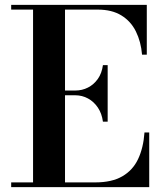

<svg xmlns="http://www.w3.org/2000/svg" viewBox="-20 -770 674 790"><path d="M26 0V-19.5H116V-730.5H26V-750H584V-545H564.5Q560 -598.5 539.2 -640.5Q518.5 -682.5 479.5 -706.5Q440.5 -730.5 382 -730.5H247.5V-19.5H372Q440 -19.5 483.2 -44.5Q526.5 -69.5 548.2 -115.5Q570 -161.5 574.5 -225H594V0ZM403.5 -269.5Q399 -303 382.8 -327.2Q366.5 -351.5 342.2 -364.8Q318 -378 289.5 -378H222.5V-397.5H289.5Q318 -397.5 342 -409.8Q366 -422 382.5 -445.2Q399 -468.5 403.5 -502H423V-269.5Z"/></svg>

Font: Bodoni Moda 11pt SemiBold
Style: Regular
Weight: 600
Designer: Owen Earl
Foundry: indestructible type
Version: Version 2.004